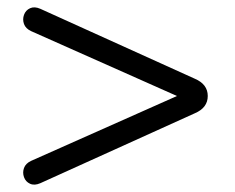

<svg xmlns="http://www.w3.org/2000/svg" viewBox="-20 -549 640 524"><path d="M90 -49Q74 -42 62 -47.5Q50 -53 45.5 -65.5Q41 -78 45.5 -90.5Q50 -103 65 -110L463 -287L65 -464Q50 -471 45.5 -483.5Q41 -496 45.5 -508.5Q50 -521 62 -526.5Q74 -532 90 -525L512 -334Q547 -319 547 -287Q547 -255 512 -240Z"/></svg>

Font: Chiron GoRound TC N
Style: Regular
Weight: 350
Designer: Ryoko NISHIZUKA 西塚涼子 (kana, bopomofo & ideographs); Paul D. Hunt (Latin, Greek & Cyrillic); Sandoll Communications 산돌커뮤니
Foundry: Adobe
Version: Version 1.000;hotconv 1.1.1;makeotfexe 2.6.0